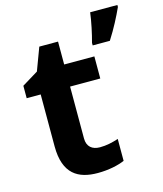

<svg xmlns="http://www.w3.org/2000/svg" viewBox="-114 -845 799 940"><g transform="rotate(-15 285.0 -375.0)"><path d="M570 -750V-760H432C427 -717 413 -652 402 -613V-600H489C523 -653 550 -706 570 -750ZM308 -109C269 -109 243 -129 243 -171V-434H396V-546H243V-662H148L105 -547L23 -497V-434H94V-171C94 -30 167 10 265 10C321 10 370 -1 402 -15V-126C371 -116 341 -109 308 -109Z"/></g></svg>

Font: Noto Kufi Arabic
Style: Bold
Weight: 700
Designer: Monotype Design Team, David Williams, Khaled Hosny
Foundry: Google LLC
Version: Version 2.109